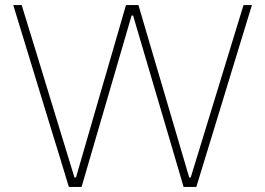

<svg xmlns="http://www.w3.org/2000/svg" viewBox="-20 -733 1039 753"><path d="M250 0Q234 -53 215.5 -113.5Q197 -174 181 -225.5L113 -448Q95 -507.5 73 -579Q51 -650.5 32 -713H65Q91.5 -627.5 120.2 -533.5Q149 -439.5 175 -354L272 -37H278L371 -358Q387 -413 404.8 -474Q422.5 -535 440.2 -596.2Q458 -657.5 474 -713H523Q548 -627.5 575.2 -535.2Q602.5 -443 628 -356.5L722 -37H728L826.5 -358.5Q852 -442 880.8 -536Q909.5 -630 935 -713H968Q948.5 -649.5 927.2 -579.8Q906 -510 887.5 -450L819 -225.5Q802.5 -172 784.2 -111.8Q766 -51.5 750 0H700Q675.5 -84 647.8 -177.8Q620 -271.5 596 -353L502 -672H496L403 -353Q379 -271 351.5 -176.8Q324 -82.5 300 0Z"/></svg>

Font: Commissioner Thin
Style: Regular
Weight: 100
Designer: Kostas Bartsokas
Foundry: Kostas Bartsokas
Version: Version 1.001;gftools[0.9.23]